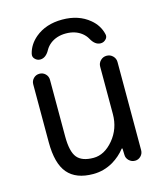

<svg xmlns="http://www.w3.org/2000/svg" viewBox="-113 -855 787 929"><g transform="rotate(-15 280.0 -390.5)"><path d="M154.3 -504.9V-221.7Q154.3 -145.5 178.7 -115.7Q203.1 -85.9 260.7 -85.9Q315.4 -85.9 360.4 -139.6Q405.3 -193.4 405.3 -266.6V-503.9Q405.3 -521.5 418 -534.2Q430.7 -546.9 448.7 -546.9Q466.8 -546.9 479.5 -534.2Q492.2 -521.5 492.2 -503.9V-62.5Q492.2 -44.9 480 -32.7Q467.8 -20.5 451.2 -20.5Q433.6 -20.5 420.9 -32.7Q408.2 -44.9 408.2 -61.5L407.2 -91.8Q407.2 -93.8 405.3 -94.2Q403.3 -94.7 402.3 -92.8Q377 -60.5 339.8 -38.1Q293 -10.7 239.3 -10.7Q153.3 -10.7 111.8 -59.6Q70.3 -108.4 70.3 -214.8V-504.9Q70.3 -522.5 82.5 -534.7Q94.7 -546.9 112.3 -546.9Q129.9 -546.9 142.1 -534.7Q154.3 -522.5 154.3 -504.9ZM182.6 -648.4Q163.1 -612.3 134.8 -612.3Q119.1 -612.3 108.4 -624Q100.6 -631.8 100.6 -642.6Q100.6 -646.5 101.6 -650.4Q112.3 -694.3 150.4 -726.6Q204.1 -771.5 286.1 -771.5Q368.2 -771.5 421.9 -726.6Q460 -695.3 470.7 -649.4Q471.7 -645.5 471.7 -642.6Q471.7 -631.8 463.9 -624Q453.1 -612.3 437.5 -612.3Q409.2 -612.3 389.6 -648.4Q380.9 -664.1 365.2 -676.8Q333 -702.1 286.1 -702.1Q239.3 -702.1 207 -676.8Q191.4 -664.1 182.6 -648.4Z"/></g></svg>

Font: Gen Jyuu GothicX Regular
Style: Regular
Weight: 400
Designer: [Source Han Sans]
Ryoko NISHIZUKA  (kana & ideographs); Paul D. Hunt (Latin, Greek & Cyrillic); Wenlong ZHANG  (bopomofo
Version: Version 1.002.20150607